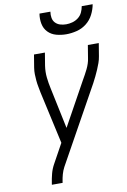

<svg xmlns="http://www.w3.org/2000/svg" viewBox="-102 -1015 708 1074"><g transform="rotate(-10 251.5 -477.5)"><path d="M103 0 104 -7Q108 -34 115 -61Q122 -88 136 -113L196 -222L130 -520Q127 -537 123.5 -554.5Q120 -572 118.5 -589.5Q117 -607 116.5 -625Q116 -643 119 -662L131 -735H193L181 -662Q176 -628 179.5 -595.5Q183 -563 190 -532L239 -299L376 -547Q384 -561 391.5 -574.5Q399 -588 406 -602.5Q413 -617 418 -632Q423 -647 425 -662L437 -735H499L487 -662Q484 -643 477.5 -625Q471 -607 463.5 -589.5Q456 -572 447.5 -554.5Q439 -537 430 -520L189 -86Q179 -67 173.5 -47Q168 -27 165 -7L164 0ZM329 -815Q300 -815 272.5 -822.5Q245 -830 226 -849.5Q207 -869 201.5 -897.5Q196 -926 201 -955H263Q260 -937 263 -920Q266 -903 277 -891.5Q288 -880 304 -875Q320 -870 338 -870Q356 -870 374 -875Q392 -880 407 -891.5Q422 -903 430 -920Q438 -937 441 -955H503Q498 -926 483.5 -897.5Q469 -869 444 -849.5Q419 -830 388.5 -822.5Q358 -815 329 -815Z"/></g></svg>

Font: Iosevka Curly Light
Style: Italic
Weight: 300
Italic angle: -9°
Monospace: yes
Designer: Belleve Invis
Foundry: Belleve Invis
Version: Version 22.1.2; ttfautohint (v1.8.4)